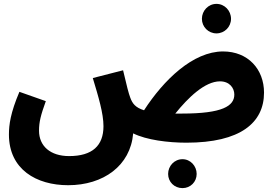

<svg xmlns="http://www.w3.org/2000/svg" viewBox="-20 -722 1422 989"><path d="M1095 -550C1137 -550 1170 -584 1170 -625C1170 -667 1137 -702 1095 -702C1053 -702 1020 -667 1020 -625C1020 -584 1053 -550 1095 -550ZM940 13C1219 13 1340 -90 1340 -245C1340 -365 1258 -457 1129 -457C974 -457 823 -310 722 -154C677 -168 662 -189 651 -219C643 -239 632 -283 614 -360L458 -320C487 -224 513 -138 513 -72C513 28 456 82 336 82C240 82 181 31 181 -49C181 -94 190 -129 216 -201L80 -249C34 -141 26 -79 26 -29C26 151 168 232 331 232C512 232 652 132 666 -35C734 -1 846 13 940 13ZM1113 -303C1163 -303 1187 -268 1187 -235C1187 -176 1126 -137 918 -137C906 -137 894 -137 883 -137C948 -218 1035 -303 1113 -303ZM920 247C961 247 993 215 993 174C993 133 961 98 920 98C878 98 846 133 846 174C846 215 878 247 920 247Z"/></svg>

Font: Noto Sans Arabic UI SemiCondensed Extra
Style: Regular
Weight: 800
Width: 4
Designer: Nadine Chahine - Monotype Design Team
Foundry: Monotype Imaging Inc.
Version: Version 1.900